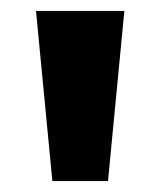

<svg xmlns="http://www.w3.org/2000/svg" viewBox="-20 -749 294 352"><path d="M76 -417 46 -729H208L178 -417Z"/></svg>

Font: Outfit ExtraBold
Style: Regular
Weight: 800
Designer: Rodrigo Fuenzalida
Foundry: fragTYPE
Version: Version 1.100;gftools[0.9.27]